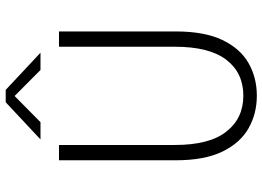

<svg xmlns="http://www.w3.org/2000/svg" viewBox="-146 -786 942 690"><g transform="rotate(-90 325.0 -441.0)"><path d="M326 11Q261.5 11 209 -18.8Q156.5 -48.5 125.2 -112.8Q94 -177 94 -280V-700H149V-283Q149 -159.5 197 -98.5Q245 -37.5 326 -37.5Q408 -37.5 455 -98.5Q502 -159.5 502 -283V-700H557V-280Q557 -177 526.2 -112.8Q495.5 -48.5 443.2 -18.8Q391 11 326 11ZM169 -766.5 302.5 -891.5H347L480.5 -766.5H418.5L325 -859.5L231 -766.5Z"/></g></svg>

Font: Trispace ExtraLight
Style: Regular
Weight: 200
Designer: Tyler Finck
Foundry: Etcetera Type Company
Version: Version 1.210; ttfautohint (v1.8.3)